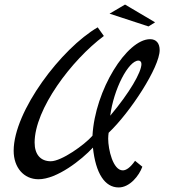

<svg xmlns="http://www.w3.org/2000/svg" viewBox="-20 -784 761 843"><path d="M573 -78C552 -48 534 -36 519 -36C476 -36 455 -128 455 -175C455 -185 456 -193 457 -201C552 -291 681 -489 681 -564C681 -594 666 -612 639 -612C537 -612 397 -389 386 -188C351 -148 250 -76 203 -76C158 -76 132 -106 132 -158C132 -305 294 -520 436 -626L409 -664C250 -572 40 -296 40 -122C40 -49 84 3 149 3C230 3 338 -82 388 -136C400 -23 440 39 501 39C550 39 591 -13 605 -52ZM588 -518C596 -518 601 -512 601 -503C601 -467 549 -377 464 -276C479 -393 544 -518 588 -518ZM632 -668 661 -686 529 -764 461 -724Z"/></svg>

Font: Marck Script
Style: Regular
Weight: 400
Designer: Denis Masharov, Marck Fogel
Foundry: Denis Masharov
Version: Version 1.002